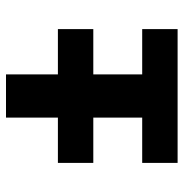

<svg xmlns="http://www.w3.org/2000/svg" viewBox="-6 -606 612 640"><g transform="rotate(-90 300.0 -286.0)"><path d="M77 0V-118H228V-281H77V-399H228V-572H372V-399H523V-281H372V-118H523V0Z"/></g></svg>

Font: Iosevka Curly Heavy Extended
Style: Regular
Weight: 900
Width: 7
Monospace: yes
Designer: Belleve Invis
Foundry: Belleve Invis
Version: Version 11.1.0; ttfautohint (v1.8.3)